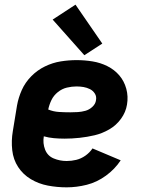

<svg xmlns="http://www.w3.org/2000/svg" viewBox="-20 -796 616 824"><path d="M266 8Q309 8 352.5 -3Q396 -14 434.5 -42Q473 -70 498 -108L377 -159Q365 -141 346.5 -128Q328 -115 307.5 -110Q287 -105 266 -105Q237 -105 210.5 -116Q184 -127 173.5 -154Q163 -181 168 -211Q189 -205 211.5 -203Q234 -201 257 -201H258Q289 -201 321.5 -204.5Q354 -208 386 -215.5Q418 -223 448.5 -240.5Q479 -258 499.5 -286.5Q520 -315 525 -347Q531 -382 522 -415Q513 -448 492 -472.5Q471 -497 441 -512Q411 -527 377 -532.5Q343 -538 309 -538Q275 -538 240.5 -532.5Q206 -527 173 -511Q140 -495 114 -468.5Q88 -442 73.5 -409.5Q59 -377 53 -343L35 -233Q28 -192 32.5 -151.5Q37 -111 58 -79Q79 -47 112.5 -27Q146 -7 185.5 0.5Q225 8 266 8ZM282 -314Q257 -314 233 -315.5Q209 -317 187 -326Q191 -346 200.5 -366Q210 -386 228 -400.5Q246 -415 267 -420Q288 -425 308 -425Q324 -425 338.5 -422.5Q353 -420 366 -413.5Q379 -407 387 -394.5Q395 -382 392 -366Q390 -350 376.5 -337.5Q363 -325 346.5 -320.5Q330 -316 314 -315Q298 -314 282 -314ZM342 -559 419 -609 304 -776 206 -712Z"/></svg>

Font: Iosevka Sparkle Extrabold
Style: Italic
Weight: 800
Italic angle: -9°
Designer: Belleve Invis
Foundry: Belleve Invis
Version: Version 4.5.0; ttfautohint (v1.8.3)